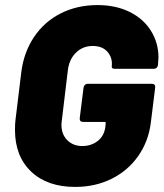

<svg xmlns="http://www.w3.org/2000/svg" viewBox="-20 -728 644 756"><path d="M39 -216Q39 -242 41 -256L64 -445Q74 -523 114.5 -583Q155 -643 219.5 -675.5Q284 -708 364 -708Q436 -708 490.5 -681Q545 -654 574.5 -606.5Q604 -559 604 -501Q604 -493 602 -473V-472Q601 -465 596.5 -461Q592 -457 586 -457H433Q419 -457 420 -466Q424 -499 404 -523Q384 -547 345 -547Q306 -547 279 -520.5Q252 -494 247 -450L223 -250Q222 -245 222 -236Q222 -199 245 -176Q268 -153 304 -153Q340 -153 365.5 -173.5Q391 -194 395 -230L396 -242Q398 -248 391 -248H307Q300 -248 296.5 -252Q293 -256 294 -263L309 -383Q310 -390 314.5 -394Q319 -398 325 -398H578Q585 -398 588.5 -394Q592 -390 591 -383L574 -246Q565 -172 524.5 -114Q484 -56 419.5 -24Q355 8 276 8Q166 8 102.5 -52.5Q39 -113 39 -216Z"/></svg>

Font: Barlow Black
Style: Italic
Weight: 900
Italic angle: -7°
Designer: Jeremy Tribby
Foundry: Tribby Type
Version: Version 1.408